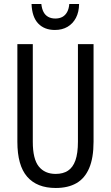

<svg xmlns="http://www.w3.org/2000/svg" viewBox="-20 -936 558 966"><path d="M450.7 -713.9V-223.1Q450.7 -141.6 428.7 -90.1Q406.7 -38.6 364.5 -14.4Q322.3 9.8 260.3 9.8Q166 9.8 116.7 -46.9Q67.4 -103.5 67.4 -222.7V-713.9H145V-222.2Q145 -136.2 175 -98.6Q205.1 -61 260.3 -61Q296.9 -61 321.8 -77.1Q346.7 -93.3 359.4 -128.9Q372.1 -164.6 372.1 -223.1V-713.9ZM377.9 -916Q377.4 -875.5 362.1 -846.2Q346.7 -816.9 319.6 -801Q292.5 -785.2 256.3 -785.2Q203.1 -785.2 172.1 -817.9Q141.1 -850.6 138.7 -916H188Q190.4 -892.1 199 -875.7Q207.5 -859.4 222.7 -851.1Q237.8 -842.8 258.3 -842.8Q278.8 -842.8 293.7 -850.8Q308.6 -858.9 317.6 -875.2Q326.7 -891.6 328.6 -916Z"/></svg>

Font: Open Sans Condensed
Style: Regular
Weight: 400
Width: 3
Designer: Monotype Design Team
Foundry: Monotype Imaging Inc.
Version: Version 3.000